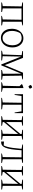

<svg xmlns="http://www.w3.org/2000/svg" viewBox="1732 -2454 729 4234"><g transform="rotate(90 2097.0 -336.5)"><path d="M34 0V-15Q53 -20 71.5 -24.5Q90 -29 114 -31L121 -449L34 -463V-479H540V-466Q520 -460 500.5 -456Q481 -452 459 -449V-31L540 -17V0H329V-13Q347 -18 365 -23.5Q383 -29 408 -31L415 -446H165V-31L244 -17V0Z M813 8Q754 8 709 -22.5Q664 -53 639 -107Q614 -161 614 -231Q614 -306 641 -363.5Q668 -421 715 -454Q762 -487 823 -487Q883 -487 928.5 -456Q974 -425 999.5 -370.5Q1025 -316 1025 -246Q1025 -171 998 -114Q971 -57 923 -24.5Q875 8 813 8ZM818 -28Q865 -28 901 -55Q937 -82 957.5 -130.5Q978 -179 978 -243Q978 -337 933.5 -393Q889 -449 817 -449Q765 -449 711 -418Q661 -332 661 -237Q661 -175 681 -128Q701 -81 736.5 -54.5Q772 -28 818 -28Z M1654 -30 1738 -17V0H1523V-15Q1566 -28 1606 -31L1604 -441L1421 0H1400L1227 -435L1219 -30L1313 -17V0H1098V-15Q1120 -21 1141 -25Q1162 -29 1181 -31L1196 -449L1106 -463V-479H1255L1415 -76L1583 -479H1731V-466Q1694 -455 1648 -450Z M1793 0V-13Q1810 -20 1829.5 -25Q1849 -30 1871 -33L1880 -400L1831 -455Q1873 -481 1921 -489V-32L2005 -13V0ZM1906 -681Q1930 -659 1934 -629Q1914 -604 1883 -600Q1860 -621 1853 -651Q1874 -676 1906 -681Z M2475 -479V-294H2460L2435 -446H2289V-31L2390 -17V0H2138V-15Q2164 -20 2189.5 -24.5Q2215 -29 2239 -31L2246 -446H2097L2073 -294H2057V-479Z M2542 0V-15Q2561 -20 2579.5 -24.5Q2598 -29 2622 -31L2628 -449L2542 -463V-479H2752V-466Q2733 -460 2713.5 -456Q2694 -452 2672 -449V-107L2935 -423V-449L2842 -463V-479H3059V-466Q3023 -454 2978 -449V-31L3059 -17V0H2842V-15Q2864 -21 2886.5 -25Q2909 -29 2929 -31L2934 -372L2672 -58V-31L2752 -17V0Z M3101 4V-59L3187 -53Q3204 -85 3217 -131.5Q3230 -178 3240 -246.5Q3250 -315 3258 -413L3261 -448L3167 -464V-479H3573V-466Q3558 -460 3538 -456Q3518 -452 3492 -450V-31L3573 -16V0H3363V-12Q3386 -20 3403.5 -24Q3421 -28 3443 -30L3449 -447H3293Q3285 -316 3271.5 -228Q3258 -140 3236 -88.5Q3214 -37 3181 -15.5Q3148 6 3101 4Z M3642 0V-15Q3661 -20 3679.5 -24.5Q3698 -29 3722 -31L3728 -449L3642 -463V-479H3852V-466Q3833 -460 3813.5 -456Q3794 -452 3772 -449V-107L4035 -423V-449L3942 -463V-479H4159V-466Q4123 -454 4078 -449V-31L4159 -17V0H3942V-15Q3964 -21 3986.5 -25Q4009 -29 4029 -31L4034 -372L3772 -58V-31L3852 -17V0Z"/></g></svg>

Font: Piazzolla ExtraLight
Style: Regular
Weight: 200
Designer: Juan Pablo del Peral
Foundry: Huerta Tipografica
Version: Version 1.330